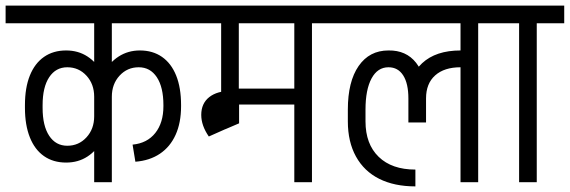

<svg xmlns="http://www.w3.org/2000/svg" viewBox="-45 -650 2033 685"><path d="M386 -567V-630H648V-567ZM-25 -567V-630H281V-567ZM44 -264V-276H107V-264ZM291 -234V-306H339V-234ZM107 -275H44Q44 -337 61.5 -380.5Q79 -424 112 -447Q145 -470 191 -470L195 -410Q154 -410 130.5 -374.5Q107 -339 107 -275ZM339 -305H291Q291 -350 263.5 -380Q236 -410 195 -410L191 -470Q234 -470 267 -448.5Q300 -427 319.5 -389.5Q339 -352 339 -305ZM107 -265Q107 -201 130.5 -165.5Q154 -130 195 -130L191 -70Q145 -70 112 -93Q79 -116 61.5 -160Q44 -204 44 -265ZM339 -235Q339 -188 319.5 -150.5Q300 -113 267 -91.5Q234 -70 191 -70L195 -130Q236 -130 263.5 -160Q291 -190 291 -235ZM538 -275Q538 -339 514.5 -374.5Q491 -410 450 -410L454 -470Q500 -470 533 -447Q566 -424 583.5 -380.5Q601 -337 601 -275ZM306 -305Q306 -352 325.5 -389.5Q345 -427 378.5 -448.5Q412 -470 454 -470L450 -410Q409 -410 381.5 -380Q354 -350 354 -305ZM538 -271V-275H601V-271ZM438 -73 428 -134Q480 -139 509 -175.5Q538 -212 538 -271H601Q601 -212 581.5 -169Q562 -126 525.5 -101.5Q489 -77 438 -73ZM291 0V-620H354V0ZM193 -567V-630H452V-567Z M598 -567V-630H962V-567ZM744 -311V-630H807V-311ZM759 -189V-326H808V-210ZM765 -277V-334H1022V-277ZM673 -240Q673 -281 701.5 -303.5Q730 -326 781 -326V-283Q755 -283 741 -271.5Q727 -260 727 -240ZM700 -163Q673 -202 673 -240H727Q727 -221 754 -190ZM700 -163 727 -294H781V-199ZM1005 0V-620H1068V0ZM907 -567V-630H1166V-567Z M1412 -299Q1412 -379 1461 -424.5Q1510 -470 1598 -470V-410Q1540 -410 1507.5 -381Q1475 -352 1475 -299ZM1597 -410V-470H1613V-410ZM1437 15Q1362 15 1308 -12Q1254 -39 1225 -91.5Q1196 -144 1196 -217H1259Q1259 -136 1306 -90.5Q1353 -45 1437 -45ZM1196 -217V-260H1259V-217ZM1196 -259Q1196 -359 1234.5 -414.5Q1273 -470 1341 -470V-410Q1302 -410 1280.5 -370Q1259 -330 1259 -259ZM1412 -213V-299H1475V-213ZM1412 -299Q1412 -352 1393.5 -381Q1375 -410 1341 -410V-470Q1404 -471 1439.5 -426Q1475 -381 1475 -299ZM1116 -567V-630H1587V-567ZM1598 0V-620H1661V0ZM1500 -567V-630H1759V-567Z M1807 0V-620H1870V0ZM1709 -567V-630H1968V-567Z"/></svg>

Font: Akshar Light Light
Style: Regular
Weight: 300
Version: Version 1.100